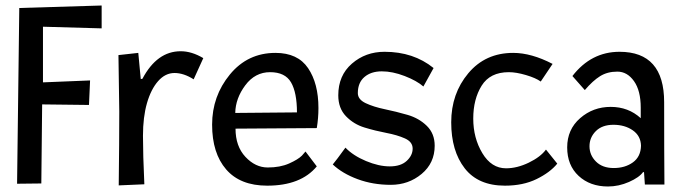

<svg xmlns="http://www.w3.org/2000/svg" viewBox="-20 -669 2463 697"><path d="M130 -3 42 -2 50 -640 349 -649V-566L136 -572V-370L307 -377L303 -288L133 -290Z M410 -469 482 -477 491 -382 497 -383Q550 -483 636 -483Q676 -483 718 -458L683 -381Q647 -404 613.5 -404Q580 -404 554 -374.5Q528 -345 513.5 -294.5Q499 -244 499 -176Q499 -108 504 0L411 4Q413 -158 413 -264Z M1130 -204 835 -202Q835 -138 871 -99.5Q907 -61 952 -61Q997 -61 1029.5 -75.5Q1062 -90 1076 -104L1089 -119L1130 -65Q1072 5 950 5Q852 5 801 -54Q750 -113 750 -216.5Q750 -320 814.5 -398.5Q879 -477 980 -477Q1061 -477 1098.5 -421.5Q1136 -366 1136 -277Q1136 -240 1130 -204ZM834 -259 1058 -261Q1058 -333 1036.5 -370Q1015 -407 960.5 -407Q906 -407 870.5 -359.5Q835 -312 834 -259Z M1234 -133Q1262 -104 1308.5 -84.5Q1355 -65 1395 -65Q1435 -65 1456.5 -85Q1478 -105 1478 -129.5Q1478 -154 1450 -166.5Q1422 -179 1382.5 -186.5Q1343 -194 1303.5 -206Q1264 -218 1236 -247Q1208 -276 1208 -323Q1208 -395 1257.5 -438Q1307 -481 1376 -481Q1481 -481 1554 -422L1517 -355Q1493 -376 1449 -393Q1405 -410 1366 -410Q1327 -410 1303 -389.5Q1279 -369 1279 -331Q1279 -308 1307.5 -294.5Q1336 -281 1377 -272.5Q1418 -264 1459.5 -252Q1501 -240 1529.5 -212Q1558 -184 1558 -140Q1558 -77 1510.5 -37.5Q1463 2 1398.5 2Q1334 2 1278.5 -18.5Q1223 -39 1188 -72Q1200 -86 1234 -133Z M1986 -437 1943 -373Q1925 -386 1889.5 -396.5Q1854 -407 1827 -407Q1759 -407 1728.5 -358Q1698 -309 1698 -238.5Q1698 -168 1731 -113Q1764 -58 1817 -58Q1857 -58 1899.5 -78.5Q1942 -99 1962 -126L2003 -75Q1977 -43 1928 -19Q1879 5 1813 5Q1716 5 1667 -58Q1618 -121 1618 -225Q1618 -329 1680 -403Q1742 -477 1843 -477Q1909 -477 1986 -437Z M2306 -240V-278Q2306 -340 2281.5 -374.5Q2257 -409 2221 -409Q2185 -409 2158.5 -392.5Q2132 -376 2103 -342L2058 -393Q2126 -481 2229 -481Q2391 -481 2391 -298Q2391 -115 2392 1H2321L2318 -43L2315 -45Q2301 -25 2263.5 -8.5Q2226 8 2187 8Q2122 8 2080.5 -30.5Q2039 -69 2039 -134Q2039 -199 2086 -240Q2133 -281 2197 -281Q2261 -281 2306 -240ZM2307 -140Q2306 -176 2277 -196Q2248 -216 2207 -216Q2166 -216 2143 -193Q2120 -170 2120 -138Q2120 -106 2143.5 -82.5Q2167 -59 2208 -59Q2249 -59 2277.5 -79.5Q2306 -100 2307 -140Z"/></svg>

Font: Fresca
Style: Regular
Weight: 400
Designer: Iván Moreno
Foundry: Fontstage
Version: Version 1.001